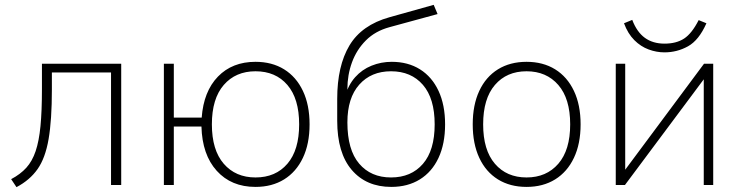

<svg xmlns="http://www.w3.org/2000/svg" viewBox="-20 -763 3050 792"><path d="M48 9 26 -24Q64 -44 88.5 -71Q113 -98 127 -139.5Q141 -181 147 -243Q153 -305 153 -395V-500H480V0H438V-464H194V-394Q194 -268 180.5 -189.5Q167 -111 135 -65.5Q103 -20 48 9Z M1034 8Q934 8 874 -58.5Q814 -125 811 -241H697V0H656V-500H697V-278H812Q820 -386 879 -447Q938 -508 1034 -508Q1102 -508 1152 -477Q1202 -446 1229.5 -388Q1257 -330 1257 -250Q1257 -170 1229.5 -112Q1202 -54 1152 -23Q1102 8 1034 8ZM1034 -31Q1117 -31 1165.5 -87.5Q1214 -144 1214 -250Q1214 -356 1165.5 -412.5Q1117 -469 1034 -469Q952 -469 903 -412.5Q854 -356 854 -250Q854 -144 903 -87.5Q952 -31 1034 -31Z M1594 8Q1491 8 1431 -62Q1371 -132 1371 -265V-355Q1371 -491 1421.5 -575.5Q1472 -660 1587 -692L1769 -743L1785 -705L1587 -651Q1528 -635 1489.5 -596.5Q1451 -558 1432 -506Q1413 -454 1413 -396V-367H1404Q1417 -413 1445 -444.5Q1473 -476 1512.5 -492Q1552 -508 1596 -508Q1663 -508 1712.5 -477Q1762 -446 1789 -388Q1816 -330 1816 -250Q1816 -170 1789 -112Q1762 -54 1712 -23Q1662 8 1594 8ZM1593 -31Q1676 -31 1724.5 -87Q1773 -143 1773 -250Q1773 -357 1724.5 -413Q1676 -469 1593 -469Q1511 -469 1462 -414Q1413 -359 1413 -258Q1413 -145 1461.5 -88Q1510 -31 1593 -31Z M2152 8Q2084 8 2034 -23Q1984 -54 1957 -112Q1930 -170 1930 -250Q1930 -330 1957 -388Q1984 -446 2034 -477Q2084 -508 2152 -508Q2220 -508 2270 -477Q2320 -446 2347.5 -388Q2375 -330 2375 -250Q2375 -170 2347.5 -112Q2320 -54 2270 -23Q2220 8 2152 8ZM2152 -31Q2234 -31 2283 -87.5Q2332 -144 2332 -250Q2332 -356 2283 -412.5Q2234 -469 2152 -469Q2070 -469 2021.5 -412.5Q1973 -356 1973 -250Q1973 -144 2021.5 -87.5Q2070 -31 2152 -31Z M2520 0V-500H2559V-32H2536L2884 -500H2922V0H2883V-468H2907L2558 0ZM2721 -547Q2688 -547 2655.5 -559Q2623 -571 2596.5 -597.5Q2570 -624 2554 -667L2588 -681Q2607 -631 2640 -607Q2673 -583 2721 -583Q2770 -583 2802 -604Q2834 -625 2862 -680L2894 -667Q2863 -597 2818 -572Q2773 -547 2721 -547Z"/></svg>

Font: Mulish ExtraLight
Style: Regular
Weight: 200
Designer: Vernon Adams
Foundry: Vernon Adams
Version: Version 3.603